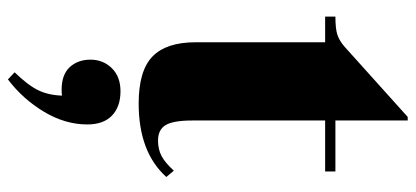

<svg xmlns="http://www.w3.org/2000/svg" viewBox="-303 -406 1052 486"><g transform="rotate(90 223.0 -163.0)"><path d="M22 -460V-486Q53 -486 68 -491Q83 -496 98 -509L276 -669H285V-486H414V-460H285V-124Q285 -76 296.5 -56.5Q308 -37 336 -37Q358 -37 375 -46Q392 -55 412 -77L428 -58Q365 12 242 12Q159 12 123 -23Q87 -58 87 -132V-460ZM207 207Q169 207 150 186.5Q131 166 131 134Q131 102 152.5 80Q174 58 211 58Q250 58 272.5 79.5Q295 101 295 142Q295 198 263 251.5Q231 305 181 343L163 326Q196 292 208.5 266Q221 240 222 206Q217 207 207 207Z"/></g></svg>

Font: Chonburi
Style: Regular
Weight: 400
Designer: Thanarat Vachiruckul and Stawix Ruecha
Foundry: Cadson Demak & Katatrad
Version: Version 1.000